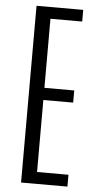

<svg xmlns="http://www.w3.org/2000/svg" viewBox="-58 -894 467 930"><g transform="rotate(5 175.0 -429.5)"><path d="M81.1 0V-859.4H308.1V-802.7H153.8V-466.8H298.8V-407.7H153.8V-57.6H306.6V0Z"/></g></svg>

Font: Antonio Thin
Style: Regular
Weight: 250
Designer: Vernon Adams
Foundry: Vernon Adams
Version: Version 1.002